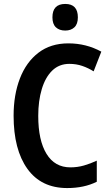

<svg xmlns="http://www.w3.org/2000/svg" viewBox="-20 -944 560 974"><path d="M332 -620Q280 -620 245 -586Q210 -552 192 -492Q174 -432 174 -356Q174 -232 216 -163.5Q258 -95 337 -95Q373 -95 406 -104.5Q439 -114 471 -129V-22Q407 10 321 10Q189 10 119 -87.5Q49 -185 49 -357Q49 -463 81 -546Q113 -629 175 -676.5Q237 -724 327 -724Q417 -724 494 -682L455 -582Q428 -599 397.5 -609.5Q367 -620 332 -620ZM311 -924Q375 -924 375 -856Q375 -822 357.5 -805.5Q340 -789 311 -789Q281 -789 263.5 -805.5Q246 -822 246 -856Q246 -924 311 -924Z"/></svg>

Font: Noto Sans Lao Looped Condensed SemiBold
Style: Regular
Weight: 600
Width: 3
Designer: Mark Frömberg, Ben Mitchell
Foundry: The Fontpad Ltd
Version: Version 1.002; ttfautohint (v1.8.4.7-5d5b)